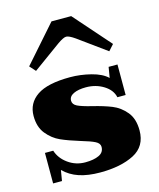

<svg xmlns="http://www.w3.org/2000/svg" viewBox="-116 -850 779 942"><g transform="rotate(-15 273.5 -379.0)"><path d="M73 -583 236 -768H336L499 -583L472 -553L330 -656Q300 -677 286 -677Q272 -677 242 -656L100 -553ZM92 -52 83 2H38V-153H80Q93 -112 131.5 -84.5Q170 -57 218 -57Q261 -57 287.5 -69.5Q314 -82 314 -110Q314 -128 292.5 -139Q271 -150 223 -164Q164 -182 126 -199Q88 -216 59.5 -251Q31 -286 31 -342Q31 -407 84.5 -443.5Q138 -480 253 -480Q305 -480 358.5 -466.5Q412 -453 440 -426L449 -480H494V-325H452Q444 -363 404.5 -387.5Q365 -412 315 -412Q276 -412 252 -400.5Q228 -389 228 -367Q228 -348 249.5 -337.5Q271 -327 320 -315Q378 -301 417.5 -285Q457 -269 486 -234Q515 -199 515 -140Q515 -59 448 -24.5Q381 10 276 10Q214 10 169 -5Q124 -20 92 -52Z"/></g></svg>

Font: Taviraj Black
Style: Regular
Weight: 900
Designer: Katatrad Team
Foundry: CadsonDemak
Version: Version 1.001